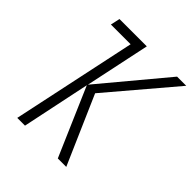

<svg xmlns="http://www.w3.org/2000/svg" viewBox="-197 -839 964 964"><g transform="rotate(45 284.5 -357.0)"><path d="M83 0H138L214 -363L371 0H431L272 -364L569 -714H504L216 -369L289 -714H95L84 -664H224Z"/></g></svg>

Font: Noto Sans Condensed Light
Style: Italic
Weight: 300
Width: 3
Italic angle: -12°
Designer: Monotype Design Team
Foundry: Monotype Imaging Inc.
Version: Version 2.013